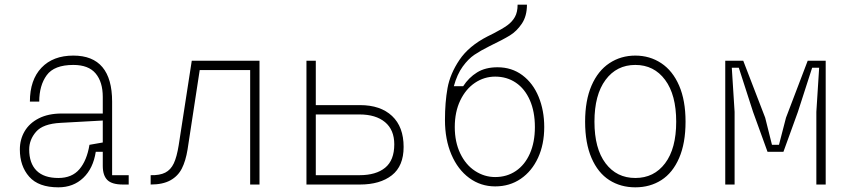

<svg xmlns="http://www.w3.org/2000/svg" viewBox="-20 -790 3640 822"><path d="M531 0H506Q459 0 439.5 -19.5Q420 -39 420 -80V-140H390Q379 -69 336.5 -28.5Q294 12 230 12Q145 12 105 -33.5Q65 -79 65 -150Q65 -193 85.5 -228Q106 -263 146.5 -283.5Q187 -304 244 -304H420V-375Q420 -439 389.5 -475.5Q359 -512 294 -512Q212 -512 180 -468Q148 -424 148 -355H108Q108 -448 157.5 -500Q207 -552 294 -552Q377 -552 418.5 -502.5Q460 -453 460 -355V-40H531ZM363 -170 420 -180V-274L239 -264Q164 -260 134.5 -226Q105 -192 105 -150Q105 -91 136.5 -59.5Q168 -28 230 -28Q288 -28 320 -65.5Q352 -103 363 -170Z M745 -168 801 -530H1091V0H1051V-490H835L783 -150Q775 -101 758.5 -68.5Q742 -36 709.5 -18Q677 0 625 0V-40Q664 -39 687.5 -51Q711 -63 724 -90.5Q737 -118 745 -168Z M1668 -172Q1668 -234 1628.5 -267Q1589 -300 1519 -300H1332V-40H1519Q1590 -40 1629 -72Q1668 -104 1668 -172ZM1521 0H1292V-530H1332V-340H1521Q1609 -340 1658.5 -293.5Q1708 -247 1708 -161Q1708 -79 1657.5 -39.5Q1607 0 1521 0Z M2270 -246Q2270 -312 2248.5 -361Q2227 -410 2188.5 -436Q2150 -462 2100 -462Q2053 -462 2013.5 -435.5Q1974 -409 1950.5 -360Q1927 -311 1927 -246Q1927 -182 1950.5 -133Q1974 -84 2014 -58Q2054 -32 2100 -32Q2150 -32 2188.5 -58Q2227 -84 2248.5 -132.5Q2270 -181 2270 -246ZM1885 -276Q1885 -352 1896 -413Q1907 -474 1947 -533.5Q1987 -593 2067 -634L2093 -647Q2132 -667 2152.5 -682Q2173 -697 2184.5 -717.5Q2196 -738 2196 -770H2236Q2236 -721 2214 -688.5Q2192 -656 2162.5 -638Q2133 -620 2075 -592Q2037 -573 2011 -555.5Q1985 -538 1961 -505Q1937 -472 1923 -421H1963Q1987 -458 2022.5 -480Q2058 -502 2110 -502Q2171 -502 2216.5 -468Q2262 -434 2286 -375.5Q2310 -317 2310 -246Q2310 -172 2283.5 -114.5Q2257 -57 2209.5 -24.5Q2162 8 2100 8Q2038 8 1989 -28Q1940 -64 1912.5 -128.5Q1885 -193 1885 -276Z M2700 -512Q2620 -512 2572.5 -448Q2525 -384 2525 -269Q2525 -154 2572.5 -91Q2620 -28 2700 -28Q2780 -28 2827.5 -91Q2875 -154 2875 -269Q2875 -384 2827.5 -448Q2780 -512 2700 -512ZM2700 -552Q2762 -552 2811 -519.5Q2860 -487 2887.5 -423.5Q2915 -360 2915 -269Q2915 -177 2887.5 -113.5Q2860 -50 2811.5 -19Q2763 12 2700 12Q2637 12 2588.5 -19Q2540 -50 2512.5 -113.5Q2485 -177 2485 -269Q2485 -360 2512.5 -423.5Q2540 -487 2589 -519.5Q2638 -552 2700 -552Z M3085 -530H3162L3256 -286L3285 -170H3315L3345 -286L3438 -530H3515V0H3475V-311L3487 -500H3457L3396 -311L3334 -140H3266L3204 -311L3143 -500H3113L3125 -311V0H3085Z"/></svg>

Font: Fliege Mono Thin
Style: Regular
Weight: 100
Version: Version 0.020;Glyphs 3.3 (3306)